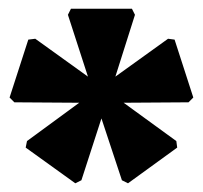

<svg xmlns="http://www.w3.org/2000/svg" viewBox="-20 -795 466 441"><path d="M274 -374 260 -381 213 -523 167 -381 153 -374 39 -456 42 -471 162 -559 13 -560 2 -571 45 -704 61 -706 182 -619 136 -761 143 -775H283L290 -761L245 -619L366 -706L381 -704L424 -571L413 -560L264 -559L385 -471L387 -456Z"/></svg>

Font: Platypi Light
Style: Bold
Weight: 700
Version: Version 1.200